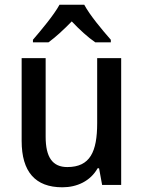

<svg xmlns="http://www.w3.org/2000/svg" viewBox="-20 -786 611 816"><path d="M338 -766H233C209 -722 156 -659 120 -617V-606H186C216 -628 251 -660 285 -695C318 -660 353 -628 385 -606H451V-617C415 -658 362 -721 338 -766ZM495 -539H393V-263C393 -141 363 -76 266 -76C203 -76 174 -118 174 -205V-539H72V-187C72 -56 130 10 245 10C307 10 364 -16 395 -71H401L414 0H495Z"/></svg>

Font: Noto Sans Myanmar SemiCondensed Medium
Style: Regular
Weight: 500
Width: 4
Designer: Monotype Design Team
Foundry: Monotype Imaging Inc.
Version: Version 2.107